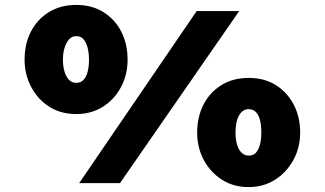

<svg xmlns="http://www.w3.org/2000/svg" viewBox="-20 -745 1322 781"><path d="M302 0 780 -700H953L468 0ZM290 -281Q228 -281 181 -310.5Q134 -340 107 -391Q80 -442 80 -502Q80 -566 105.5 -616Q131 -666 178.5 -695.5Q226 -725 290 -725Q354 -725 401 -695.5Q448 -666 473.5 -616Q499 -566 499 -502Q499 -441 472 -390.5Q445 -340 398 -310.5Q351 -281 290 -281ZM290 -408Q309 -408 320.5 -421Q332 -434 337 -455Q342 -476 342 -502Q342 -529 336.5 -550.5Q331 -572 320 -585Q309 -598 290 -598Q272 -598 260.5 -584.5Q249 -571 242.5 -550Q236 -529 236 -502Q236 -475 242.5 -453.5Q249 -432 261 -420Q273 -408 290 -408ZM991 16Q929 16 882 -14.5Q835 -45 808.5 -95Q782 -145 782 -205Q782 -269 807.5 -319Q833 -369 880 -398.5Q927 -428 992 -428Q1056 -428 1102.5 -398.5Q1149 -369 1175 -319Q1201 -269 1201 -205Q1201 -145 1173.5 -94.5Q1146 -44 1099 -14Q1052 16 991 16ZM992 -112Q1011 -112 1022 -125Q1033 -138 1038 -159Q1043 -180 1043 -205Q1043 -234 1038 -255Q1033 -276 1021.5 -288.5Q1010 -301 991 -301Q974 -301 961.5 -288Q949 -275 943.5 -253.5Q938 -232 938 -205Q938 -179 944 -157.5Q950 -136 962.5 -124Q975 -112 992 -112Z"/></svg>

Font: Lexend Tera ExtraBold
Style: Regular
Weight: 800
Designer: Bonnie Shaver-Troup, Thomas Jockin
Foundry: Lexend
Version: Version 1.007